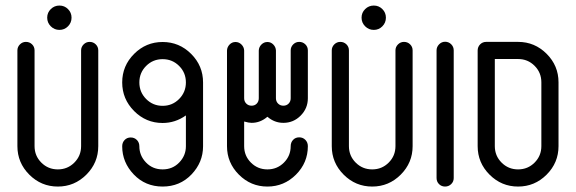

<svg xmlns="http://www.w3.org/2000/svg" viewBox="-20 -685 2115 705"><path d="M277.8 -500Q277.8 -512.7 287.1 -522Q296.4 -531.2 309.1 -531.2Q322.3 -531.2 331.5 -522.2Q340.8 -513.2 340.8 -500V-148.4Q340.8 -87.4 297.1 -43.7Q253.4 0 192.4 0Q131.3 0 87.6 -43.7Q43.9 -87.4 43.9 -148.4V-500Q43.9 -512.7 53.2 -522Q62.5 -531.2 75.2 -531.2Q88.4 -531.2 97.7 -522.2Q106.9 -513.2 106.9 -500V-148.4Q106.9 -112.8 131.8 -87.9Q156.7 -63 192.4 -63Q228 -63 252.9 -87.9Q277.8 -112.8 277.8 -148.4ZM166.5 -651.6Q179.7 -664.6 198.2 -664.6Q216.8 -664.6 229.7 -651.6Q242.7 -638.7 242.7 -620.1Q242.7 -601.6 229.7 -588.4Q216.8 -575.2 198.2 -575.2Q179.7 -575.2 166.5 -588.4Q153.3 -601.6 153.3 -620.1Q153.3 -638.7 166.5 -651.6Z M428.7 -147.9Q428.7 -161.6 437.5 -170.9Q446.3 -180.2 460 -180.2Q473.6 -180.2 482.7 -170.9Q491.7 -161.6 491.7 -147.9Q491.7 -113.8 516.1 -88.4Q540.5 -63 577.1 -63Q613.8 -63 638.2 -88.4Q662.6 -113.8 662.6 -147.9V-261.2Q623.5 -233.4 577.1 -233.4Q516.1 -233.4 472.4 -277.3Q428.7 -321.3 428.7 -382.3Q428.7 -443.4 472.4 -487.1Q516.1 -530.8 577.1 -530.8Q638.2 -530.8 681.9 -487.1Q725.6 -443.4 725.6 -382.3V-147.9Q725.6 -88.9 683.1 -44.4Q640.6 0 577.1 0Q513.7 0 471.2 -44.4Q428.7 -88.9 428.7 -147.9ZM637.7 -442.9Q612.8 -467.8 577.1 -467.8Q541.5 -467.8 516.6 -442.9Q491.7 -418 491.7 -382.3Q491.7 -346.7 516.6 -321.5Q541.5 -296.4 577.1 -296.4Q612.8 -296.4 637.7 -321.5Q662.6 -346.7 662.6 -382.3Q662.6 -418 637.7 -442.9Z M1047.4 -500Q1047.4 -512.7 1056.6 -522Q1065.9 -531.2 1078.6 -531.2Q1091.8 -531.2 1101.1 -522.2Q1110.4 -513.2 1110.4 -500V-324.2Q1110.4 -287.1 1084 -260.5Q1057.6 -233.9 1020.5 -233.9Q987.8 -233.9 961.9 -256.3Q936 -233.9 903.8 -233.9Q894 -233.9 876.5 -238.8V-148.4Q876.5 -112.8 901.4 -87.9Q926.3 -63 961.9 -63Q997.6 -63 1022.5 -87.9Q1047.4 -112.8 1047.4 -148.4Q1047.4 -162.1 1056.2 -171.4Q1064.9 -180.7 1078.6 -180.7Q1092.3 -180.7 1101.3 -171.4Q1110.4 -162.1 1110.4 -148.4Q1110.4 -87.4 1066.7 -43.7Q1022.9 0 961.9 0Q900.9 0 857.2 -43.7Q813.5 -87.4 813.5 -148.4V-499.5Q814 -512.2 823 -521.5Q832 -530.8 844.7 -530.8Q857.4 -530.8 866.7 -521.5Q876 -512.2 876.5 -499.5V-324.2Q876.5 -312.5 884.3 -304.7Q892.1 -296.9 903.8 -296.9Q915.5 -296.9 922.9 -304.7Q930.2 -312.5 930.2 -324.2V-499.5Q930.7 -512.2 939.9 -521.5Q949.2 -530.8 961.9 -530.8Q974.6 -530.8 983.6 -521.5Q992.7 -512.2 993.2 -499.5V-324.2Q993.2 -312.5 1001 -304.7Q1008.8 -296.9 1020.5 -296.9Q1032.2 -296.9 1039.8 -304.7Q1047.4 -312.5 1047.4 -324.2Z M1432.1 -500Q1432.1 -512.7 1441.4 -522Q1450.7 -531.2 1463.4 -531.2Q1476.6 -531.2 1485.8 -522.2Q1495.1 -513.2 1495.1 -500V-148.4Q1495.1 -87.4 1451.4 -43.7Q1407.7 0 1346.7 0Q1285.6 0 1241.9 -43.7Q1198.2 -87.4 1198.2 -148.4V-500Q1198.2 -512.7 1207.5 -522Q1216.8 -531.2 1229.5 -531.2Q1242.7 -531.2 1252 -522.2Q1261.2 -513.2 1261.2 -500V-148.4Q1261.2 -112.8 1286.1 -87.9Q1311 -63 1346.7 -63Q1382.3 -63 1407.2 -87.9Q1432.1 -112.8 1432.1 -148.4ZM1320.8 -651.6Q1334 -664.6 1352.5 -664.6Q1371.1 -664.6 1384 -651.6Q1397 -638.7 1397 -620.1Q1397 -601.6 1384 -588.4Q1371.1 -575.2 1352.5 -575.2Q1334 -575.2 1320.8 -588.4Q1307.6 -601.6 1307.6 -620.1Q1307.6 -638.7 1320.8 -651.6Z M1583 -500Q1583 -512.7 1592.3 -522.2Q1601.6 -531.7 1614.3 -531.7Q1627.4 -531.7 1636.7 -522.5Q1646 -513.2 1646 -500V-31.2Q1646 -18.1 1636.7 -9Q1627.4 0 1614.3 0Q1601.1 0 1592 -9Q1583 -18.1 1583 -31.2Z M1765.1 -531.2H1882.3Q1943.4 -531.2 1987.1 -487.5Q2030.8 -443.8 2030.8 -382.8V-148.4Q2030.8 -87.4 1987.1 -43.7Q1943.4 0 1882.3 0Q1821.3 0 1777.6 -43.7Q1733.9 -87.4 1733.9 -148.4V-499.5Q1733.9 -512.7 1742.9 -522Q1752 -531.2 1765.1 -531.2ZM1796.9 -468.3V-148.4Q1796.9 -112.8 1821.8 -87.9Q1846.7 -63 1882.3 -63Q1918 -63 1942.9 -87.9Q1967.8 -112.8 1967.8 -148.4V-382.8Q1967.8 -418.5 1942.9 -443.4Q1918 -468.3 1882.3 -468.3Z"/></svg>

Font: Fandogh
Style: Regular
Weight: 400
Designer: Amin Abedi
Version: Version 1.00